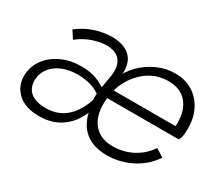

<svg xmlns="http://www.w3.org/2000/svg" viewBox="-93 -668 997 876"><g transform="rotate(30 405.5 -230.0)"><path d="M173 10Q247 10 297.5 -29.5Q348 -69 369 -137H358Q370 -63 414 -26.5Q458 10 531 10Q596 10 656.5 -20Q717 -50 756 -107L714 -134Q682 -87 634.5 -63Q587 -39 534 -39Q482 -39 450 -64Q418 -89 406.5 -132Q395 -175 404 -229L388 -217H780Q785 -228 787.5 -238Q790 -248 790 -263Q794 -324 773 -370.5Q752 -417 711.5 -443.5Q671 -470 617 -470Q567 -470 522 -449.5Q477 -429 443.5 -395Q410 -361 391 -317L405 -326Q416 -398 383.5 -434Q351 -470 283 -470Q237 -470 191.5 -454.5Q146 -439 108 -409L134 -369Q156 -387 180.5 -399Q205 -411 231.5 -417.5Q258 -424 282 -424Q329 -424 352 -396Q375 -368 367 -314L353 -231L378 -232Q341 -260 306.5 -272Q272 -284 230 -284Q172 -284 126.5 -263Q81 -242 53.5 -206Q26 -170 23 -125Q19 -68 58 -29Q97 10 173 10ZM182 -37Q127 -37 99.5 -61Q72 -85 75 -131Q78 -165 99.5 -190.5Q121 -216 155.5 -229.5Q190 -243 233 -243Q271 -243 302.5 -233.5Q334 -224 357 -206L351 -225L349 -141L356 -194Q334 -117 290 -77Q246 -37 182 -37ZM404 -238Q415 -292 444 -334Q473 -376 514.5 -400Q556 -424 606 -424Q653 -424 683 -403Q713 -382 726.5 -345Q740 -308 736 -260Q735 -248 732 -244L750 -262H389Z"/></g></svg>

Font: Jost Light
Style: Italic
Weight: 300
Italic angle: -5°
Version: Version 3.710